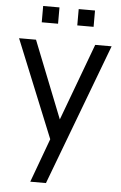

<svg xmlns="http://www.w3.org/2000/svg" viewBox="-63 -771 664 1055"><g transform="rotate(5 269.0 -244.0)"><path d="M327.5 -638V-728H417.5V-638ZM131.5 -638V-728H221.5V-638ZM145 240 234 -2 15 -540H108.5L277 -115L435 -540H525.5L231.5 240Z"/></g></svg>

Font: Cns Manrope Med
Style: Regular
Weight: 500
Designer: Mikhail Sharanda
Foundry: Mikhail Sharanda
Version: Version 4.504